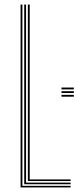

<svg xmlns="http://www.w3.org/2000/svg" viewBox="-20 -820 343 840"><path d="M70 0V-800H78V-7H289V0ZM86 -14V-800H94V-21H289V-14ZM102 -28V-800H110V-35H289V-28ZM249 -405H303V-397H249ZM249 -421H303V-413H249ZM249 -437H303V-429H249Z"/></svg>

Font: Big Shoulders Inline Text SC Thin
Style: Regular
Weight: 100
Designer: Patric King
Foundry: XO Type Co
Version: Version 2.002